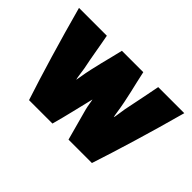

<svg xmlns="http://www.w3.org/2000/svg" viewBox="-99 -803 1073 1073"><g transform="rotate(45 438.0 -266.0)"><path d="M189 15H374C396 -62 422 -178 437 -238C440 -230 443 -199 450 -172C467 -110 484 -47 501 15H686C736 -137 798 -341 854 -547H648C635 -481 620 -404 604 -328C598 -295 594 -253 591 -253C589 -259 587 -271 585 -285C571 -381 549 -456 530 -547H361C343 -468 314 -369 300 -280L295 -252C291 -262 288 -294 282 -330C266 -406 257 -470 242 -547H22C78 -341 139 -137 189 15Z"/></g></svg>

Font: Repo ExtraBlack
Style: Regular
Weight: 400
Designer: Stefan Peev
Foundry: Context Ltd
Version: Version 001.502